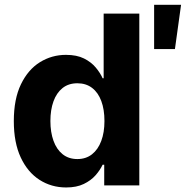

<svg xmlns="http://www.w3.org/2000/svg" viewBox="-20 -785 787 813"><path d="M260 8.8Q197.8 8.8 147.4 -23.4Q97.1 -55.6 67.8 -118.3Q38.5 -181 38.5 -272.1Q38.5 -365.9 68.8 -428.3Q99 -490.6 149.2 -521.7Q199.4 -552.7 259.2 -552.7Q305 -552.7 335.7 -537.4Q366.4 -522 385.5 -499Q404.6 -476.1 414.5 -453.7H418.9V-727.5H569.9V0H421.3V-87.5H414.5Q404 -64.9 384.6 -42.8Q365.1 -20.7 334.7 -6Q304.2 8.8 260 8.8ZM307.6 -111.5Q344 -111.5 369.6 -131.7Q395.2 -151.9 408.7 -188Q422.3 -224.1 422.3 -272.5Q422.3 -321.4 408.9 -357.3Q395.6 -393.2 369.9 -412.8Q344.2 -432.4 307.6 -432.4Q270.2 -432.4 244.8 -412.1Q219.4 -391.8 206.4 -355.8Q193.4 -319.8 193.4 -272.5Q193.4 -225.2 206.5 -188.8Q219.6 -152.4 245.1 -132Q270.6 -111.5 307.6 -111.5ZM632.6 -577.1V-764.6H746.7L720.7 -577.1Z"/></svg>

Font: Inter V
Style: 
Weight: 400
Designer: Rasmus Andersson
Foundry: rsms
Version: Version 4.000;git-a3f224843